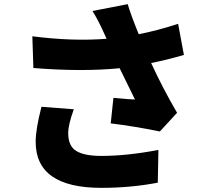

<svg xmlns="http://www.w3.org/2000/svg" viewBox="-20 -847 1040 926"><path d="M336 -320Q309 -246 309 -205Q309 -151 338 -126Q375 -95 469 -95Q593 -95 744 -124L741 34Q611 59 469 59Q152 59 152 -163Q152 -224 180 -332ZM867 -582Q784 -558 709 -543Q764 -423 834 -303L751 -213Q628 -238 514 -252L527 -375Q597 -368 631 -367L557 -518Q376 -500 141 -519L136 -672Q331 -647 494 -660L479 -693Q453 -751 426 -794L596 -827Q609 -781 649 -682Q737 -699 839 -732Z"/></svg>

Font: KaiGen Gothic KR Heavy
Style: Heavy
Weight: 900
Designer: Ryoko NISHIZUKA  (kana & ideographs); Paul D. Hunt (Latin, Greek & Cyrillic); Wenlong ZHANG  (bopomofo); Sandoll Communi
Foundry: Adobe Systems Incorporated
Version: Version 1.002 March 28, 2018